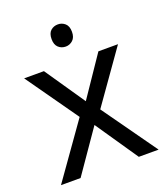

<svg xmlns="http://www.w3.org/2000/svg" viewBox="-133 -816 795 911"><g transform="rotate(-20 264.5 -361.0)"><path d="M265 -722Q285 -722 300.5 -708.5Q316 -695 316 -666Q316 -638 300.5 -624Q285 -610 265 -610Q243 -610 228 -624Q213 -638 213 -666Q213 -695 228 -708.5Q243 -722 265 -722ZM212 -274 27 -536H127L265 -334L402 -536H501L316 -274L511 0H411L265 -214L117 0H18Z"/></g></svg>

Font: ukannada15
Style: Book
Weight: 400
Designer: Jelle Bosma - Monotype Design Team
Foundry: Monotype Imaging Inc.
Version: Version 2.003